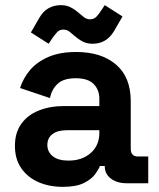

<svg xmlns="http://www.w3.org/2000/svg" viewBox="-20 -712 618 746"><path d="M224 14Q171 14 129 -4.5Q87 -23 62.5 -58.5Q38 -94 38 -145Q38 -196 62.5 -230.5Q87 -265 130.5 -282.5Q174 -300 230 -300H366V-328Q366 -363 344 -385.5Q322 -408 274 -408Q227 -408 204 -386.5Q181 -365 174 -331L58 -370Q70 -408 96.5 -439.5Q123 -471 167.5 -490.5Q212 -510 276 -510Q374 -510 431 -461Q488 -412 488 -319V-134Q488 -104 516 -104H556V0H472Q435 0 411 -18Q387 -36 387 -66V-67H368Q364 -55 350 -35.5Q336 -16 306 -1Q276 14 224 14ZM246 -88Q299 -88 332.5 -117.5Q366 -147 366 -196V-206H239Q204 -206 184 -191Q164 -176 164 -149Q164 -122 185 -105Q206 -88 246 -88ZM169 -542 100 -586 133 -643Q148 -669 169.5 -680.5Q191 -692 216 -692Q238 -692 254.5 -683.5Q271 -675 287 -661Q296 -653 306.5 -645Q317 -637 330 -637Q345 -637 354.5 -647Q364 -657 371 -668L387 -692L456 -648L423 -591Q408 -566 387 -554Q366 -542 340 -542Q318 -542 301.5 -550.5Q285 -559 269 -573Q260 -581 250 -589Q240 -597 226 -597Q211 -597 202 -587Q193 -577 185 -566Z"/></svg>

Font: Space Grotesk
Style: Bold
Weight: 700
Designer: Florian Karsten
Foundry: Florian Karsten
Version: Version 2.000